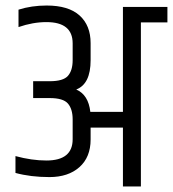

<svg xmlns="http://www.w3.org/2000/svg" viewBox="-20 -675 626 695"><path d="M425 -650H586V-594H490V0H425V-213H308V-170Q308 -106 267.5 -70Q227 -34 159 -34Q91 -34 36 -49V-110Q95 -94 148 -94Q243 -94 243 -171V-243Q243 -280 226 -300Q209 -320 160 -320H100V-381H160Q209 -381 226 -400.5Q243 -420 243 -457V-518Q243 -595 148 -595Q99 -595 47 -577V-640Q94 -655 149 -655Q228 -655 268 -619Q308 -583 308 -519V-457Q308 -371 256 -351Q300 -332 307 -270H425Z"/></svg>

Font: Khand
Style: Regular
Weight: 400
Designer: Devanagari: Sanchit Sawaria, Jyotish Sonowal; Latin: Satya Rajpurohit
Foundry: Indian Type Foundry
Version: Version 1.101;PS 1.0;hotconv 1.0.78;makeotf.lib2.5.61930; tt